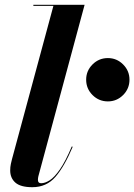

<svg xmlns="http://www.w3.org/2000/svg" viewBox="-20 -770 560 800"><path d="M339 -438Q339 -475 365.5 -501.5Q392 -528 429.5 -528Q466.5 -528 493 -501.5Q519.5 -475 519.5 -438Q519.5 -400.5 493 -374Q466.5 -347.5 429.5 -347.5Q392 -347.5 365.5 -374Q339 -400.5 339 -438ZM283 -158.5Q248 -75.5 210.8 -32.8Q173.5 10 114.5 10Q66 10 44.2 -9Q22.5 -28 22.5 -60Q22.5 -74 25.2 -86.8Q28 -99.5 30 -107L202.5 -745.5H119V-750H332.5L140 -36Q138 -28 138 -20.5Q138 -6.5 151.5 -6.5Q167.5 -6.5 187 -18.8Q206.5 -31 229.5 -64Q252.5 -97 279 -159.5Z"/></svg>

Font: Bodoni* 36pt
Style: Bold Italic
Weight: 700
Italic angle: -13°
Version: Version 2.3